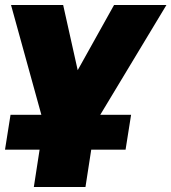

<svg xmlns="http://www.w3.org/2000/svg" viewBox="-20 -530 684 766"><path d="M115 216 138 67H0L22 -72H145L24 -510H232L290 -250L435 -510H644L380 -72H503L481 67H344L321 216Z"/></svg>

Font: Winston Black
Style: Italic
Weight: 900
Italic angle: -9°
Designer: Original fonts by Vernon Adams / Changes by Cristiano Sobral
Foundry: VOriginal fonts by Vernon Adams / Changes by Cristiano Sobral
Version: Version 2.503;July 17, 2020;FontCreator 13.0.0.2655 64-bit